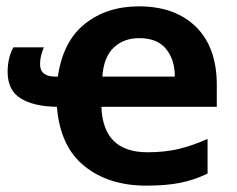

<svg xmlns="http://www.w3.org/2000/svg" viewBox="-20 -574 747 604"><path d="M418 -454Q475 -454 502.5 -420Q530 -386 530 -333H302Q306 -394 337.5 -424Q369 -454 418 -454ZM417 -554Q316 -554 247 -499Q178 -444 162 -333H154Q106 -333 106 -372Q106 -398 118 -425H22Q4 -392 4 -348Q4 -290 45 -264.5Q86 -239 159 -238Q169 -113 245.5 -51.5Q322 10 440 10Q503 10 547.5 1Q592 -8 633 -28V-137Q586 -116 542.5 -105.5Q499 -95 444 -95Q304 -95 299 -238H662V-307Q662 -425 596.5 -489.5Q531 -554 417 -554Z"/></svg>

Font: Noto Sans UI
Style: Bold
Weight: 700
Designer: Monotype Design Team
Foundry: Monotype Imaging Inc.
Version: Version 1.901